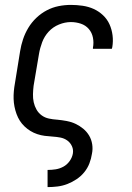

<svg xmlns="http://www.w3.org/2000/svg" viewBox="-20 -558 540 783"><path d="M174 205V135H175Q191 135 207 132.5Q223 130 238 122Q253 114 263.5 99.5Q274 85 277 69Q280 53 273.5 38.5Q267 24 254.5 15Q242 6 226.5 3Q211 0 194.5 -1Q178 -2 162.5 -4Q147 -6 132 -11Q117 -16 104 -24Q91 -32 80 -42.5Q69 -53 61 -65.5Q53 -78 47.5 -93Q42 -108 39 -123.5Q36 -139 35.5 -154.5Q35 -170 36.5 -186.5Q38 -203 41 -219L62 -349Q66 -374 74 -398Q82 -422 95.5 -444.5Q109 -467 128.5 -485.5Q148 -504 171 -516Q194 -528 219 -533Q244 -538 269 -538Q293 -538 317 -534.5Q341 -531 362 -521.5Q383 -512 400 -496Q417 -480 426.5 -459Q436 -438 439 -414Q442 -390 438 -366Q437 -364 437 -362.5Q437 -361 436 -359H359Q359 -360 359 -361Q359 -362 359 -363Q363 -384 359 -404.5Q355 -425 342 -440Q329 -455 309.5 -461.5Q290 -468 269 -468Q245 -468 220.5 -458Q196 -448 178.5 -429Q161 -410 152 -386Q143 -362 139 -338L117 -208Q115 -191 114.5 -174Q114 -157 117.5 -141Q121 -125 129 -111Q137 -97 150 -87.5Q163 -78 179.5 -74.5Q196 -71 212 -70H213Q233 -68 252 -64.5Q271 -61 288 -53Q305 -45 319.5 -33Q334 -21 343.5 -5Q353 11 356 30.5Q359 50 355 69Q352 89 344.5 108.5Q337 128 323.5 144.5Q310 161 292 173Q274 185 254.5 192.5Q235 200 214.5 202.5Q194 205 175 205Z"/></svg>

Font: Iosevka Slab Oblique
Style: Regular
Weight: 400
Italic angle: -9°
Monospace: yes
Designer: Belleve Invis
Foundry: Belleve Invis
Version: Version 11.1.1; ttfautohint (v1.8.3)